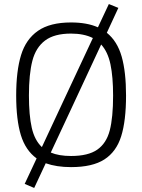

<svg xmlns="http://www.w3.org/2000/svg" viewBox="-20 -816 703 949"><path d="M603 -344Q603 -219 579 -142.5Q555 -66 496 -28Q437 10 331 10Q260 10 206 -9L149 113L102 93L161 -33Q106 -73 83 -148.5Q60 -224 60 -344Q60 -465 84 -543.5Q108 -622 167.5 -663.5Q227 -705 331 -705Q410 -705 464 -681L518 -796L565 -777L508 -654Q560 -612 581.5 -536Q603 -460 603 -344ZM187 -89 285 -299 439 -628Q395 -650 331 -650Q248 -650 202.5 -615.5Q157 -581 140 -515.5Q123 -450 123 -344Q123 -246 137 -184.5Q151 -123 187 -89ZM539 -344Q539 -436 526 -498Q513 -560 480 -596L332 -278L231 -62Q271 -45 331 -45Q416 -45 461 -76.5Q506 -108 522.5 -171.5Q539 -235 539 -344Z"/></svg>

Font: Cairo Light
Style: Regular
Weight: 300
Designer: Mohamed Gaber, Accademia di Belle Arti di Urbino and others
Foundry: Kief Type Foundry, Accademia di Belle Arti di Urbino and others
Version: Version 3.011